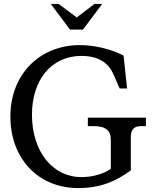

<svg xmlns="http://www.w3.org/2000/svg" viewBox="-20 -945 779 979"><path d="M395 -42C247 -42 143 -174 143 -360C143 -537 241 -660 396 -660C457 -660 521 -642 554 -575C568 -549 577 -521 590 -494H628L610 -662C546 -694 465 -715 388 -715C181 -715 33 -565 33 -351C33 -136 175 14 379 14C489 14 569 -19 647 -76V-244C647 -284 663 -302 699 -302H724V-345H428V-302H455C518 -302 545 -281 545 -232V-84C504 -56 449 -42 395 -42ZM239 -925 337 -794H403L501 -925H462L371 -856L279 -925Z"/></svg>

Font: LT Superior Serif Medium
Style: Regular
Weight: 500
Designer: Daniel Lyons
Foundry: LyonsType
Version: Version 2.120;FEAKit 1.0